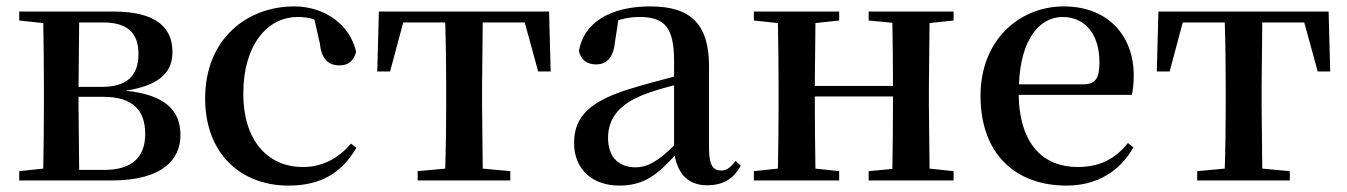

<svg xmlns="http://www.w3.org/2000/svg" viewBox="-20 -563 4201 599"><path d="M113 0H328C490 0 543 -68 543 -141C543 -217 498 -267 372 -280C489 -298 518 -346 518 -401C518 -478 466 -527 334 -527H40V-499L115 -491C116 -435 117 -351 117 -296V-232C117 -177 116 -93 115 -37L40 -29V0ZM227 -493H301C379 -493 412 -459 412 -395C412 -326 375 -292 298 -292H225ZM225 -261H301C396 -261 433 -218 433 -145C433 -73 392 -33 306 -33H227L225 -232Z M880 16C982 16 1046 -24 1092 -102L1075 -115C1034 -67 984 -42 925 -42C814 -42 739 -126 739 -271C739 -420 812 -510 909 -510C927 -510 944 -508 961 -502L978 -427C983 -377 1006 -359 1039 -359C1066 -359 1083 -372 1091 -401C1073 -484 995 -543 898 -543C750 -543 620 -441 620 -256C620 -83 732 16 880 16Z M1368 0H1572V-29L1486 -37L1484 -232V-296L1486 -493H1617L1659 -340H1698L1693 -527H1162L1157 -340H1197L1238 -493H1369C1371 -437 1372 -351 1372 -296V-232C1372 -177 1371 -94 1369 -37L1283 -29V0Z M2186 15C2235 15 2268 -4 2291 -46L2275 -61C2257 -38 2246 -31 2230 -31C2205 -31 2192 -47 2192 -100V-356C2192 -488 2135 -543 2009 -543C1880 -543 1801 -490 1786 -404C1792 -376 1812 -362 1840 -362C1869 -362 1893 -380 1898 -428L1909 -500C1932 -507 1953 -510 1974 -510C2052 -510 2083 -480 2083 -372V-324C2042 -313 1999 -302 1963 -291C1819 -250 1771 -199 1771 -117C1771 -33 1830 16 1912 16C1987 16 2029 -16 2085 -77C2096 -19 2128 15 2186 15ZM2083 -109C2028 -55 1996 -41 1963 -41C1912 -41 1877 -71 1877 -133C1877 -194 1912 -238 1989 -268C2014 -278 2048 -288 2083 -297Z M2690 -499 2764 -492C2765 -437 2766 -356 2766 -295H2522L2524 -491L2598 -499V-527H2332V-499L2407 -491C2408 -435 2409 -351 2409 -296V-232C2409 -177 2408 -93 2407 -37L2332 -29V0H2598V-29L2524 -37C2523 -93 2522 -181 2522 -262H2766C2766 -180 2765 -93 2764 -36L2690 -29V0H2955V-29L2880 -37L2878 -232V-296L2880 -491L2955 -499V-527H2690Z M3307 16C3402 16 3473 -28 3516 -103L3499 -117C3461 -69 3413 -42 3342 -42C3237 -42 3161 -110 3158 -267H3511C3515 -284 3517 -303 3517 -328C3517 -449 3439 -543 3299 -543C3161 -543 3039 -439 3039 -264C3039 -81 3150 16 3307 16ZM3159 -300C3164 -440 3223 -510 3295 -510C3366 -510 3410 -455 3410 -369C3410 -320 3399 -300 3360 -300Z M3800 0H4004V-29L3918 -37L3916 -232V-296L3918 -493H4049L4091 -340H4130L4125 -527H3594L3589 -340H3629L3670 -493H3801C3803 -437 3804 -351 3804 -296V-232C3804 -177 3803 -94 3801 -37L3715 -29V0Z"/></svg>

Font: Noto Serif CJK KR SemiBold
Style: Regular
Weight: 600
Designer: Ryoko NISHIZUKA 西塚涼子 (kana & ideographs); Frank Grießhammer (Latin, Greek & Cyrillic); Wenlong ZHANG 张文龙 (bopomofo); San
Foundry: Adobe
Version: Version 2.001;hotconv 1.1.0;makeotfexe 2.6.0